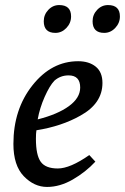

<svg xmlns="http://www.w3.org/2000/svg" viewBox="-20 -730 494 759"><path d="M392 -600Q346 -600 346 -646Q346 -672 364 -691Q382 -710 407 -710Q454 -710 454 -665Q454 -639 435.5 -619.5Q417 -600 392 -600ZM199 -600Q153 -600 153 -646Q153 -672 171 -691Q189 -710 214 -710Q261 -710 261 -665Q261 -639 242.5 -619.5Q224 -600 199 -600ZM333 -117 357 -91Q319 -50 268 -20.5Q217 9 166 9Q115 9 74 -33.5Q33 -76 33 -161Q33 -298 108.5 -393Q184 -488 289 -488Q332 -488 358.5 -466.5Q385 -445 385 -402Q385 -321 298 -273Q224 -231 124 -215Q122 -203 122 -181Q122 -117 141 -90.5Q160 -64 208.5 -64Q257 -64 333 -117ZM129 -258Q208 -278 252.5 -310.5Q297 -343 297 -384Q297 -432 251 -432Q219 -432 195 -411Q176 -391 156.5 -347Q137 -303 129 -258Z"/></svg>

Font: Poly
Style: Italic
Weight: 400
Italic angle: -10°
Designer: Nicolas Silva
Foundry: Jose Nicolas Silva Schwarzenberg
Version: Version 1.003